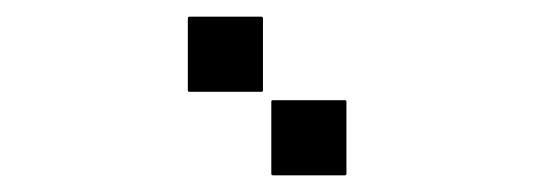

<svg xmlns="http://www.w3.org/2000/svg" viewBox="-20 -815 640 230"><path d="M207 -795H293Q295 -795 295 -793V-707Q295 -705 293 -705H207Q205 -705 205 -707V-793Q205 -795 207 -795ZM307 -695H393Q395 -695 395 -693V-607Q395 -605 393 -605H307Q305 -605 305 -607V-693Q305 -695 307 -695Z"/></svg>

Font: Pixel Panel Black
Style: Regular
Weight: 900
Monospace: yes
Designer: Óliver Lalan
Foundry: Óliver Lalan
Version: Version 1.000; ttfautohint (v1.8.4.7-5d5b-dirty);gftools[0.9